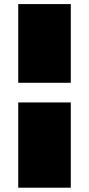

<svg xmlns="http://www.w3.org/2000/svg" viewBox="-20 -832 425 915"><path d="M66.9 -812.5H317.4V-437.5H66.9ZM66.9 -343.8H317.4V62.5H66.9Z"/></svg>

Font: Holtwood One SC
Style: Regular
Weight: 400
Version: Version 1.000